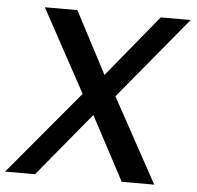

<svg xmlns="http://www.w3.org/2000/svg" viewBox="-121 -759 835 812"><g transform="rotate(5 296.5 -353.5)"><path d="M563 0 367 -358 656 -707H529L313 -444L175 -707H37L228 -356L-70 0H57L281 -271L425 0Z"/></g></svg>

Font: Brisa Sans Medium
Style: Italic
Weight: 600
Italic angle: -8°
Designer: Dalton Maag Ltd
Foundry: Dalton Maag Ltd
Version: Version 1.101;July 10, 2019;FontCreator 11.5.0.2425 64-bit